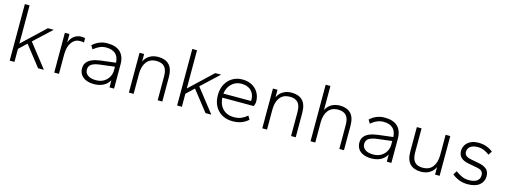

<svg xmlns="http://www.w3.org/2000/svg" viewBox="-14 -1424 5773 2191"><g transform="rotate(15 2872.0 -329.0)"><path d="M87 0V-668H143V-216L412 -470H481L274 -277L491 0H422L234 -240L143 -154V0Z M613 0V-470H667V-370Q686 -421 722.5 -448.5Q759 -476 807 -476Q821 -476 833 -474.5Q845 -473 852 -470V-419Q840 -422 828 -423Q816 -424 803 -424Q745 -424 707 -372Q669 -320 669 -227V0Z M1085 10Q1029 10 989 -7Q949 -24 928 -55.5Q907 -87 907 -129Q907 -172 928.5 -200Q950 -228 990 -245Q1030 -262 1085 -269L1265 -291Q1262 -362 1222.5 -396Q1183 -430 1114 -430Q1075 -430 1040 -415.5Q1005 -401 966 -369L941 -411Q973 -442 1017.5 -461Q1062 -480 1114 -480Q1217 -480 1268.5 -430Q1320 -380 1320 -286V0H1266V-84Q1239 -37 1192 -13.5Q1145 10 1085 10ZM1093 -39Q1149 -39 1187 -62.5Q1225 -86 1245 -123Q1265 -160 1265 -199V-244L1096 -223Q1033 -216 998.5 -195Q964 -174 964 -130Q964 -88 998 -63.5Q1032 -39 1093 -39Z M1495 0V-470H1549V-381Q1570 -427 1613 -453.5Q1656 -480 1717 -480Q1799 -480 1844.5 -433.5Q1890 -387 1890 -287V0H1835V-283Q1835 -361 1803 -395.5Q1771 -430 1707 -430Q1631 -430 1591 -378Q1551 -326 1551 -238V0Z M2065 0V-668H2121V-216L2390 -470H2459L2252 -277L2469 0H2400L2212 -240L2121 -154V0Z M2720 10Q2651 10 2597.5 -19.5Q2544 -49 2513.5 -104Q2483 -159 2483 -235Q2483 -310 2513 -365Q2543 -420 2594 -450Q2645 -480 2709 -480Q2777 -480 2825.5 -452.5Q2874 -425 2899.5 -379Q2925 -333 2925 -277Q2925 -263 2920.5 -246.5Q2916 -230 2911 -220H2540Q2543 -163 2566.5 -122.5Q2590 -82 2630 -60.5Q2670 -39 2724 -39Q2773 -39 2809.5 -54.5Q2846 -70 2880 -99L2905 -57Q2868 -23 2823 -6.5Q2778 10 2720 10ZM2540 -268H2865Q2867 -271 2867 -275Q2867 -279 2867 -283Q2867 -326 2849 -359Q2831 -392 2796.5 -411Q2762 -430 2710 -430Q2668 -430 2631.5 -410.5Q2595 -391 2571 -355Q2547 -319 2540 -268Z M3071 0V-470H3125V-381Q3146 -427 3189 -453.5Q3232 -480 3293 -480Q3375 -480 3420.5 -433.5Q3466 -387 3466 -287V0H3411V-283Q3411 -361 3379 -395.5Q3347 -430 3283 -430Q3207 -430 3167 -378Q3127 -326 3127 -238V0Z M3641 0V-668H3697V-383Q3718 -428 3760.5 -454Q3803 -480 3863 -480Q3945 -480 3990.5 -433.5Q4036 -387 4036 -287V0H3981V-283Q3981 -361 3949 -395.5Q3917 -430 3853 -430Q3777 -430 3737 -378Q3697 -326 3697 -238V0Z M4361 10Q4305 10 4265 -7Q4225 -24 4204 -55.5Q4183 -87 4183 -129Q4183 -172 4204.5 -200Q4226 -228 4266 -245Q4306 -262 4361 -269L4541 -291Q4538 -362 4498.5 -396Q4459 -430 4390 -430Q4351 -430 4316 -415.5Q4281 -401 4242 -369L4217 -411Q4249 -442 4293.5 -461Q4338 -480 4390 -480Q4493 -480 4544.5 -430Q4596 -380 4596 -286V0H4542V-84Q4515 -37 4468 -13.5Q4421 10 4361 10ZM4369 -39Q4425 -39 4463 -62.5Q4501 -86 4521 -123Q4541 -160 4541 -199V-244L4372 -223Q4309 -216 4274.5 -195Q4240 -174 4240 -130Q4240 -88 4274 -63.5Q4308 -39 4369 -39Z M4945 10Q4863 10 4817 -36Q4771 -82 4771 -182V-470H4827V-187Q4827 -109 4858.5 -74Q4890 -39 4955 -39Q5031 -39 5071 -91Q5111 -143 5111 -231V-470H5166V0H5112V-89Q5091 -43 5048 -16.5Q5005 10 4945 10Z M5497 10Q5444 10 5399.5 -7Q5355 -24 5313 -56L5341 -101Q5383 -70 5419.5 -54.5Q5456 -39 5498 -39Q5564 -39 5595.5 -63Q5627 -87 5627 -128Q5627 -160 5609.5 -177.5Q5592 -195 5544 -203L5449 -221Q5388 -232 5358 -261.5Q5328 -291 5328 -338Q5328 -376 5347.5 -408.5Q5367 -441 5405.5 -460.5Q5444 -480 5500 -480Q5551 -480 5594.5 -464Q5638 -448 5670 -421L5642 -377Q5613 -401 5577.5 -415.5Q5542 -430 5502 -430Q5448 -430 5416.5 -407Q5385 -384 5385 -342Q5385 -316 5403.5 -299Q5422 -282 5464 -274L5559 -256Q5619 -245 5652 -217Q5685 -189 5685 -132Q5685 -69 5636.5 -29.5Q5588 10 5497 10Z"/></g></svg>

Font: Gantari Light
Style: Regular
Weight: 300
Designer: Anugrah Pasau
Foundry: Lafontype
Version: Version 1.000; ttfautohint (v1.8.3)